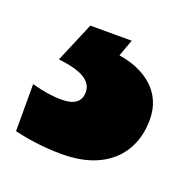

<svg xmlns="http://www.w3.org/2000/svg" viewBox="-79 -57 344 353"><g transform="rotate(20 93.0 120.0)"><path d="M205 125C205 71 164 41 112 33L124 0H43L10 78C54 83 77 95 77 118C77 137 64 146 39 146C22 146 3 143 -19 137V229C6 235 38 240 75 240C157 240 205 195 205 125Z"/></g></svg>

Font: Noto Sans Devanagari Condensed Black
Style: Regular
Weight: 900
Width: 3
Designer: Jelle Bosma - Monotype Design Team
Foundry: Monotype Imaging Inc.
Version: Version 2.004